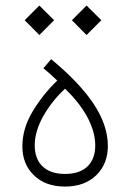

<svg xmlns="http://www.w3.org/2000/svg" viewBox="-20 -666 468 691"><path d="M121.6 -540 174.8 -593.3 121.6 -646 68.8 -593.3ZM291.5 -540 344.7 -593.3 291.5 -646 238.8 -593.3ZM213.9 5.4C261.2 5.4 298.8 -8.3 326.7 -35.6C354.5 -63 368.2 -98.1 368.2 -140.6C368.2 -242.7 296.4 -343.3 164.1 -453.1L136.2 -420.4C153.8 -406.2 168.5 -393.1 186 -376C152.3 -343.8 123 -307.1 98.1 -266.1C73.2 -225.1 60.5 -182.6 60.5 -139.2C60.5 -96.7 74.2 -62 102.1 -35.2C129.4 -8.3 166.5 5.4 213.9 5.4ZM213.9 -40C141.1 -40 105 -80.6 105 -142.6C105 -176.3 115.2 -211.4 135.7 -248C156.2 -284.2 182.1 -316.9 213.9 -346.7C245.6 -316.9 272 -284.2 292.5 -248C312.5 -211.4 322.8 -176.3 322.8 -142.6C322.8 -80.6 287.6 -40 213.9 -40Z"/></svg>

Font: Estedad ExtraLight
Style: Regular
Weight: 200
Designer: Amin Abedi
Version: Version 7.3